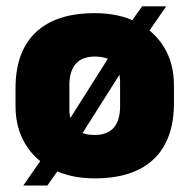

<svg xmlns="http://www.w3.org/2000/svg" viewBox="-20 -549 598 606"><path d="M279 14Q202.5 14 146.5 -14.8Q90.5 -43.5 59.8 -94.8Q29 -146 29 -213.5V-270Q29 -386.5 93 -447Q157 -507.5 279 -507.5Q356 -507.5 412 -478.8Q468 -450 498.5 -398.8Q529 -347.5 529 -280V-223.5Q529 -107.5 465.2 -46.8Q401.5 14 279 14ZM53.5 36.5 135.5 -81.5 174.5 -133 348.5 -408 377 -456.5 428.5 -529H504.5L422.5 -410L388 -362L214 -87L185 -42L129.5 36.5ZM279 -123Q319 -123 339 -146Q359 -169 359 -213V-290.5Q359 -327 340.5 -348.8Q322 -370.5 279 -370.5Q239.5 -370.5 219.2 -347.5Q199 -324.5 199 -280.5V-203Q199 -166.5 217.8 -144.8Q236.5 -123 279 -123Z"/></svg>

Font: Anek Latin ExtraBold
Style: Regular
Weight: 800
Designer: Yesha Goshar
Foundry: Ek Type
Version: Version 1.003